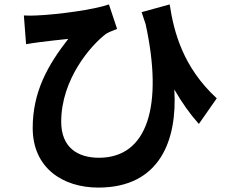

<svg xmlns="http://www.w3.org/2000/svg" viewBox="-20 -785 1040 869"><path d="M88 -715 98 -585C120 -589 136 -591 158 -594C187 -598 250 -605 289 -609C196 -490 128 -369 128 -206C128 -24 265 64 425 64C705 64 783 -152 769 -380C803 -321 839 -270 880 -224L961 -340C808 -481 767 -640 748 -765L621 -730C627 -712 633 -694 639 -676C719 -310 650 -71 428 -71C332 -71 257 -117 257 -234C257 -426 391 -580 460 -632C475 -641 495 -648 510 -654L473 -765C406 -741 240 -719 145 -715C126 -714 106 -714 88 -715Z"/></svg>

Font: Noto Sans HK
Style: Bold
Weight: 700
Designer: Ryoko NISHIZUKA 西塚涼子 (kana, bopomofo & ideographs); Paul D. Hunt (Latin, Greek & Cyrillic); Sandoll Communications 산돌커뮤니
Foundry: Adobe
Version: Version 2.002;hotconv 1.0.116;makeotfexe 2.5.65601